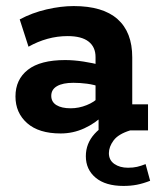

<svg xmlns="http://www.w3.org/2000/svg" viewBox="-20 -430 524 633"><path d="M180 10Q108 10 69.5 -24Q31 -58 31 -112Q31 -168 72 -200Q113 -232 195 -232Q223 -232 255.5 -227Q288 -222 312 -215L295 -203V-242Q295 -275 272 -293Q249 -311 203 -311Q169 -311 136.5 -302Q104 -293 74 -276L45 -366Q86 -388 133.5 -399Q181 -410 223 -410Q319 -410 367.5 -367Q416 -324 416 -241V-86H468V0H305V-66L323 -52Q295 -24 258 -7Q221 10 180 10ZM213 -73Q240 -73 266 -83.5Q292 -94 306 -110L295 -78V-171L312 -143Q290 -151 267 -154Q244 -157 222 -157Q187 -157 168 -146Q149 -135 149 -114Q149 -94 166 -83.5Q183 -73 213 -73ZM387 183Q328 183 295.5 156Q263 129 263 85Q263 43 292 11Q321 -21 372 -37L409 0Q370 12 354.5 33Q339 54 339 75Q339 98 357 110.5Q375 123 402 123Q419 123 432 120Q445 117 460 111L475 166Q452 175 431.5 179Q411 183 387 183Z"/></svg>

Font: Rokkitt SemiBold
Style: Bold
Weight: 700
Version: Version 3.103